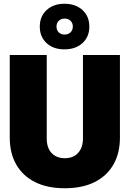

<svg xmlns="http://www.w3.org/2000/svg" viewBox="-20 -991 690 1023"><path d="M325 12Q232 12 166.5 -21Q101 -54 66.5 -114.5Q32 -175 32 -257V-698H229V-252Q229 -220 240.5 -196.5Q252 -173 274 -160.5Q296 -148 325 -148Q356 -148 377 -160.5Q398 -173 410 -196.5Q422 -220 422 -252V-698H619V-257Q619 -175 584.5 -114.5Q550 -54 484.5 -21Q419 12 325 12ZM323 -728Q264 -728 228 -761.5Q192 -795 192 -849Q192 -904 228.5 -937.5Q265 -971 323 -971Q383 -971 419.5 -937.5Q456 -904 456 -849Q456 -795 419.5 -761.5Q383 -728 323 -728ZM324 -807Q344 -807 356 -819Q368 -831 368 -850Q368 -868 356 -880Q344 -892 324 -892Q305 -892 293 -880Q281 -868 281 -850Q281 -831 292.5 -819Q304 -807 324 -807Z"/></svg>

Font: Azeret Mono ExtraBold
Style: Regular
Weight: 800
Designer: Martin Vácha
Foundry: Displaay
Version: Version 1.002